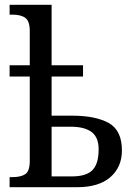

<svg xmlns="http://www.w3.org/2000/svg" viewBox="-20 -780 569 800"><path d="M20 -42H32Q67 -42 85.5 -54.5Q104 -67 104 -109V-461H20V-508H104V-651Q104 -692 85.5 -705.5Q67 -719 32 -719H20V-760H195V-508H326V-461H195V-298H281Q378 -298 433 -267.5Q488 -237 488 -153Q488 -84 440 -42Q392 0 301 0H20ZM280 -45Q339 -45 365 -71Q391 -97 391 -158Q391 -208 361.5 -230Q332 -252 275 -252H195V-45Z"/></svg>

Font: Noto Serif Narrow
Style: Regular
Weight: 400
Width: 4
Designer: Monotype Design Team
Foundry: Monotype Imaging Inc.
Version: Version 1.001